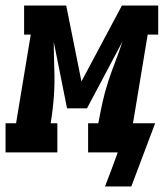

<svg xmlns="http://www.w3.org/2000/svg" viewBox="-58 -550 591 693"><path d="M321 123Q333 92 344.5 61.5Q356 31 367 0H260V-105H297V-106Q304 -144 312 -180.5Q320 -217 332 -254Q344 -291 358 -327Q372 -363 384 -400L256 -159H184L136 -399Q136 -383 136.5 -367Q137 -351 137 -336L138 -300Q140 -252 136.5 -203Q133 -154 125 -106V-105H149V0H-38V-105H0L53 -425H29V-530H181L236 -256L382 -530H513V-425H475L422 -105H502L491 -76L416 123Z"/></svg>

Font: Iosevka Slab Extrabold Oblique
Style: Regular
Weight: 800
Italic angle: -9°
Monospace: yes
Designer: Belleve Invis
Foundry: Belleve Invis
Version: Version 11.1.1; ttfautohint (v1.8.3)